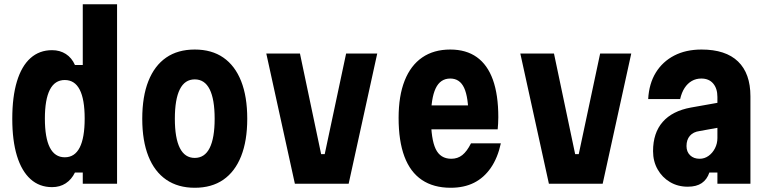

<svg xmlns="http://www.w3.org/2000/svg" viewBox="-20 -868 3640 907"><path d="M226 16Q166 16 124 -22Q82 -60 60 -132Q38 -204 38 -307Q38 -411 60 -483.5Q82 -556 124 -593.5Q166 -631 226 -631Q263 -631 291 -613Q319 -595 334 -561H371V-848H533V0H371V-53H334Q318 -20 290.5 -2Q263 16 226 16ZM286 -125Q333 -125 356.5 -171Q380 -217 380 -308Q380 -399 356.5 -444.5Q333 -490 286 -490Q239 -490 215.5 -444Q192 -398 192 -308Q192 -217 215.5 -171Q239 -125 286 -125Z M900 19Q821 19 765.5 -19Q710 -57 681 -130Q652 -203 652 -307Q652 -412 681 -485Q710 -558 765 -596Q820 -634 900 -634Q980 -634 1035 -596Q1090 -558 1119 -485Q1148 -412 1148 -307Q1148 -203 1119 -130Q1090 -57 1035 -19Q980 19 900 19ZM900 -122Q947 -122 970.5 -169Q994 -216 994 -307Q994 -399 970.5 -446Q947 -493 900 -493Q853 -493 829.5 -446Q806 -399 806 -307Q806 -216 829.5 -169Q853 -122 900 -122Z M1238 -615H1397L1497 -140H1514L1615 -615H1762L1627 0H1373Z M1982 -370H2252L2193 -314Q2193 -409 2172.5 -453Q2152 -497 2107 -497Q2060 -497 2038 -450.5Q2016 -404 2016 -311Q2016 -211 2038 -164.5Q2060 -118 2112 -118Q2142 -118 2164 -135.5Q2186 -153 2205 -191H2346Q2331 -122 2298.5 -75Q2266 -28 2219 -4.5Q2172 19 2109 19Q2028 19 1973 -18Q1918 -55 1890.5 -128.5Q1863 -202 1863 -311Q1863 -415 1891.5 -487Q1920 -559 1974.5 -596.5Q2029 -634 2107 -634Q2182 -634 2232.5 -598Q2283 -562 2308.5 -491Q2334 -420 2334 -314Q2334 -295 2333 -283Q2332 -271 2331 -257H1982Z M2438 -615H2597L2697 -140H2714L2815 -615H2962L2827 0H2573Z M3379 -384V-266L3285 -249Q3255 -245 3239 -226.5Q3223 -208 3223 -178Q3223 -151 3240 -134.5Q3257 -118 3285 -118Q3308 -118 3327 -131.5Q3346 -145 3357.5 -167.5Q3369 -190 3369 -216V-410Q3369 -450 3349 -473.5Q3329 -497 3293 -497Q3268 -497 3248 -485.5Q3228 -474 3214 -452.5Q3200 -431 3193 -400H3042Q3046 -473 3078 -525Q3110 -577 3165 -605.5Q3220 -634 3294 -634Q3408 -634 3466.5 -577.5Q3525 -521 3525 -413V0H3369V-53H3331Q3320 -20 3295 -3Q3270 14 3229 14Q3182 14 3145 -8Q3108 -30 3086.5 -68Q3065 -106 3065 -154Q3065 -240 3110.5 -292Q3156 -344 3244 -360Z"/></svg>

Font: Martian Mono Condensed
Style: Bold
Weight: 700
Width: 3
Designer: Roman Shamin
Foundry: Evil Martians
Version: Version 1.000